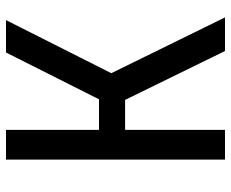

<svg xmlns="http://www.w3.org/2000/svg" viewBox="-85 -685 770 640"><g transform="rotate(-90 300.0 -365.0)"><path d="M88 0V-730H187V-420H289L445 -730H553L376 -379L562 0H450L287 -333H187V0Z"/></g></svg>

Font: JetBrainsMono NFM Medium
Style: Regular
Weight: 500
Monospace: yes
Designer: Philipp Nurullin, Konstantin Bulenkov
Foundry: JetBrains
Version: Version 2.304; ttfautohint (v1.8.4.7-5d5b);Nerd Fonts 3.3.0